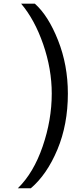

<svg xmlns="http://www.w3.org/2000/svg" viewBox="-20 -810 443 1047"><path d="M169.9 -790Q243.2 -725.1 296.6 -590.1Q350.1 -455.1 350.1 -299.8Q350.1 -130.9 293 5.6Q235.8 142.1 147.9 216.8H77.1Q163.1 132.8 212.6 -11.5Q262.2 -155.8 262.2 -299.8Q262.2 -433.6 215.6 -568.4Q168.9 -703.1 95.2 -790Z"/></svg>

Font: Oakes Grotesk
Style: Medium
Weight: 500
Designer: Samuel Oakes
Foundry: Samuel Oakes
Version: Version 1.0 | wf-rip DC20170320